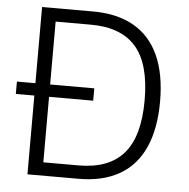

<svg xmlns="http://www.w3.org/2000/svg" viewBox="-51 -755 792 806"><g transform="rotate(5 345.0 -352.5)"><path d="M94 0V-705H309Q411 -705 481 -665Q551 -625 586.5 -546.5Q622 -468 622 -353Q622 -238 586.5 -159Q551 -80 481 -40Q411 0 309 0ZM156 -56H305Q432 -56 494.5 -128Q557 -200 557 -353Q557 -506 494.5 -577.5Q432 -649 305 -649H156ZM16 -332V-384H342V-332Z"/></g></svg>

Font: Nunito Sans 10pt SemiCondensed Light
Style: Regular
Weight: 300
Width: 4
Designer: Vernon Adams
Foundry: Vernon Adams
Version: Version 3.101;gftools[0.9.27]